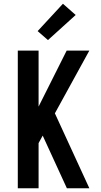

<svg xmlns="http://www.w3.org/2000/svg" viewBox="-20 -1005 540 1025"><path d="M75 0V-735H186V-436L336 -735H457L273 -400L457 0H337L208 -281L186 -241V0ZM236 -791 181 -839 316 -985 384 -925Z"/></svg>

Font: Iosevka SS04
Style: Bold
Weight: 700
Monospace: yes
Designer: Belleve Invis
Foundry: Belleve Invis
Version: Version 19.0.0; ttfautohint (v1.8.4)